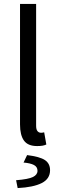

<svg xmlns="http://www.w3.org/2000/svg" viewBox="-20 -732 295 978"><path d="M169 12Q122 12 102 -16Q82 -44 82 -98V-712H164V-92Q164 -72 171 -64Q178 -56 187 -56Q191 -56 194.5 -56Q198 -56 205 -58L216 4Q208 8 197 10Q186 12 169 12ZM70 226 62 186Q125 181 148 169.5Q171 158 171 138Q171 118 153 108.5Q135 99 100 96L118 58Q183 66 209 83.5Q235 101 235 135Q235 179 192.5 200.5Q150 222 70 226Z"/></svg>

Font: CV Source Sans
Style: Regular
Weight: 400
Designer: Paul D. Hunt
Foundry: Adobe Systems Incorporated
Version: Version 3.001